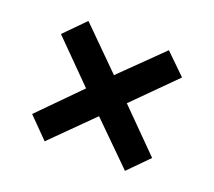

<svg xmlns="http://www.w3.org/2000/svg" viewBox="-84 -685 741 664"><g transform="rotate(20 286.0 -353.0)"><path d="M433 -575 508 -502 359 -353 506 -205 433 -131 284 -278 137 -132 64 -206 209 -353 63 -500 137 -575 284 -429Z"/></g></svg>

Font: Noto IKEA Simplified Chinese
Style: Bold
Weight: 700
Designer: Monotype Design Team
Foundry: Monotype Imaging Inc.
Version: Version 1.100